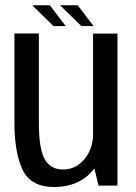

<svg xmlns="http://www.w3.org/2000/svg" viewBox="-20 -726 532 751"><path d="M365.5 0H439.5V-594.5H344V-88.5ZM132 -595H36.5V-244.5Q36.5 -130 68.2 -62.2Q100 5.5 192 5.5Q283.5 5.5 337.5 -53.2Q391.5 -112 391.5 -180.5L344.5 -206Q344.5 -144.5 310.5 -103.8Q276.5 -63 226.5 -63Q177 -63 154.5 -104Q132 -145 132 -246.5ZM298 -624H346L284 -705.5H215ZM189 -624H237L175 -705.5H106Z"/></svg>

Font: Anybody SemiCondensed
Style: Regular
Weight: 400
Width: 4
Version: Version 1.113;gftools[0.9.25]